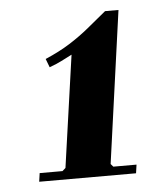

<svg xmlns="http://www.w3.org/2000/svg" viewBox="-39 -756 377 470"><g transform="rotate(-5 150.0 -521.0)"><path d="M223 -341H280L277 -320H39L42 -341H98L106 -348L145 -623Q129 -615 118.5 -609.5Q108 -604 89 -597L81 -618Q116 -633 142 -649.5Q168 -666 190.5 -684.5Q213 -703 236 -722H269L217 -348Z"/></g></svg>

Font: Brygada 1918
Style: Bold Italic
Weight: 700
Italic angle: -8°
Designer: Mateusz Machalski | Borys Kosmynka | Przemek Hoffer
Foundry: NIEPODLEGLA 2018
Version: Version 3.006